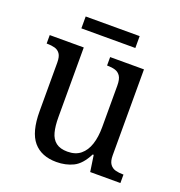

<svg xmlns="http://www.w3.org/2000/svg" viewBox="-125 -781 839 896"><g transform="rotate(20 294.5 -332.5)"><path d="M252 10Q177 10 137.5 -36.5Q98 -83 98 -186V-427Q98 -457 88 -471Q78 -485 61.5 -489.5Q45 -494 24 -494H21V-536H190V-190Q190 -146 198 -115.5Q206 -85 227 -69Q248 -53 284 -53Q324 -53 349 -73.5Q374 -94 386 -130.5Q398 -167 398 -216V-422Q398 -454 388 -469Q378 -484 361.5 -489Q345 -494 324 -494H321V-536H489V-109Q489 -80 499.5 -65.5Q510 -51 527 -46.5Q544 -42 564 -42H567V0H417L405 -81H400Q372 -26 335 -8Q298 10 252 10ZM149 -616V-675H417V-616Z"/></g></svg>

Font: Noto Serif SemiCondensed
Style: Regular
Weight: 400
Width: 4
Designer: Monotype Design Team
Foundry: Monotype Imaging Inc.
Version: Version 2.013